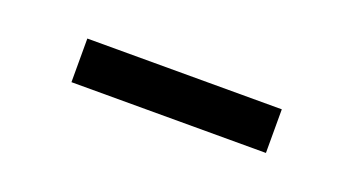

<svg xmlns="http://www.w3.org/2000/svg" viewBox="-24 -443 447 244"><g transform="rotate(20 200.0 -321.5)"><path d="M332 -292H69V-351H332Z"/></g></svg>

Font: Kaisei Opti
Style: Regular
Weight: 400
Designer: Font-Kai, 金井和夫
Foundry: KAZUO KANAI
Version: Version 5.003